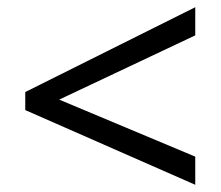

<svg xmlns="http://www.w3.org/2000/svg" viewBox="-20 -628 612 532"><path d="M521 -116 50 -323V-373L521 -608V-530L144 -352L521 -194Z"/></svg>

Font: uguzrati05
Style: Book
Weight: 400
Designer: Jelle Bosma - Monotype Design Team, Universal Thirst
Foundry: Monotype Imaging Inc.
Version: Version 2.106